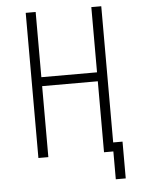

<svg xmlns="http://www.w3.org/2000/svg" viewBox="-58 -776 717 962"><g transform="rotate(-5 300.0 -295.0)"><path d="M108 0H158V-357H438V0H485V140H535V-45H488V-730H438V-402H158V-730H108Z"/></g></svg>

Font: JetBrains Mono Thin
Style: Regular
Weight: 100
Monospace: yes
Designer: Philipp Nurullin, Konstantin Bulenkov
Foundry: JetBrains
Version: Version 2.305